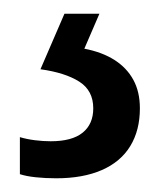

<svg xmlns="http://www.w3.org/2000/svg" viewBox="-20 -20 239 280"><path d="M184 138Q184 170 170 193Q156 216 128.5 228Q101 240 62 240Q46 240 32 238.5Q18 237 9 234V180Q19 183 31 184.5Q43 186 54 186Q85 186 100.5 173.5Q116 161 116 138Q116 112 95.5 99Q75 86 39 81L74 0H125L103 51Q129 56 147 67.5Q165 79 174.5 96.5Q184 114 184 138Z"/></svg>

Font: Noto Sans Display Condensed
Style: Regular
Weight: 400
Width: 3
Designer: Monotype Design Team
Foundry: Monotype Imaging Inc.
Version: Version 2.003